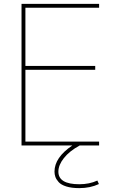

<svg xmlns="http://www.w3.org/2000/svg" viewBox="-20 -750 612 990"><path d="M111 -390V-20H491V0H391Q338 29 309.5 65Q281 101 281 135Q281 200 389 200Q441 200 482 181L490 199Q445 220 389 220Q349 220 322 211.5Q295 203 282.5 189Q270 175 265.5 162Q261 149 261 135Q261 62 353 0H91V-730H491V-710H111V-410H471V-390Z"/></svg>

Font: M PLUS 1p Thin
Style: Regular
Weight: 250
Version: Version 1.062